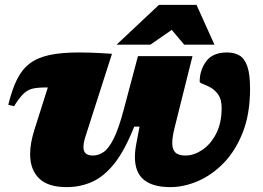

<svg xmlns="http://www.w3.org/2000/svg" viewBox="-20 -752 1080 787"><path d="M545.5 -522H769L697 -234Q686 -191 686 -166.5Q686 -139.5 698.8 -127Q711.5 -114.5 740.5 -114.5Q774.5 -114.5 808.8 -137.2Q843 -160 865.8 -203.8Q888.5 -247.5 888.5 -309.5Q888.5 -344 875 -363.5Q861.5 -383 843.5 -393Q825.5 -403 812 -407.8Q798.5 -412.5 798.5 -417Q798.5 -464.5 825.2 -500.8Q852 -537 911 -537Q940 -537 961 -525Q982 -513 993.5 -480.8Q1005 -448.5 1005 -388.5Q1005 -285 975 -209Q945 -133 896.2 -83.2Q847.5 -33.5 790.2 -9.2Q733 15 678 15Q606.5 15 569.8 -15Q533 -45 533 -108.5Q533 -134 539 -164.5L552 -233H530Q493 -138.5 450.8 -84.2Q408.5 -30 359.5 -7.5Q310.5 15 253 15Q176.5 15 140 -21Q103.5 -57 103.5 -120Q103.5 -165.5 121.5 -221.5L176 -393.5H168.5Q136 -393.5 115 -389Q94 -384.5 76.8 -368.2Q59.5 -352 37.5 -316.5L14 -322.5Q29 -384.5 49.5 -426Q70 -467.5 102 -491.8Q134 -516 183 -526.5Q232 -537 304.5 -537Q331.5 -537 351 -536.2Q370.5 -535.5 390.5 -534.5Q410.5 -533.5 439 -531.5L330.5 -193Q322 -167 322 -148.5Q322 -114.5 360.5 -114.5Q384 -114.5 405 -129Q426 -143.5 446.2 -184Q466.5 -224.5 487 -302ZM458 -569 631.5 -732H785.5L859 -569H735L684 -629.5L596.5 -569Z"/></svg>

Font: Newsreader 6pt ExtraBold
Style: Italic
Weight: 800
Italic angle: -17°
Designer: Hugues Gentile
Foundry: Production Type
Version: Version 1.003; ttfautohint (v1.8.3)